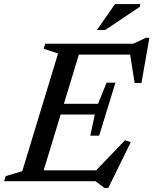

<svg xmlns="http://www.w3.org/2000/svg" viewBox="-41 -891 754 944"><path d="M244.5 -628 174 -651.5 181.5 -676H363L157.5 0H-21L-13 -25L68.5 -49.5ZM596 -640.5 617 -622.5H287.5L305 -676H614L676 -705H693.5L654.5 -483H621ZM472.5 33 428.5 0H98L115.5 -53.5H462.5L415 -36L573.5 -201.5L602 -192L491.5 33ZM446.5 -224H403L425 -328H198.5L214.5 -380.5H441L483 -484.5H526.5L486.5 -354ZM435.5 -743.5 524.5 -871H649L646.5 -857.5L476 -743.5Z"/></svg>

Font: Newsreader 16pt 16pt Medium
Style: Italic
Weight: 500
Italic angle: -17°
Version: Version 1.003